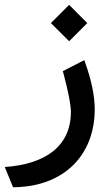

<svg xmlns="http://www.w3.org/2000/svg" viewBox="-46 -536 455 807"><path d="M8.8 251H10.3C219.7 249.5 352.1 118.7 352.1 -76.7C352.1 -131.8 338.9 -197.3 312 -272.9L308.1 -283.2L217.8 -236.8L220.2 -229.5C241.2 -149.9 252 -95.7 252 -65.9C252 79.1 144 154.3 -25.9 166ZM168 -439 244.6 -362.8 320.8 -439 244.6 -515.6Z"/></svg>

Font: Samim Medium
Style: Regular
Weight: 500
Foundry: DejaVu fonts team - Redesigned by Saber Rastikerdar
Version: Version 4.0.5